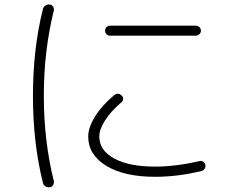

<svg xmlns="http://www.w3.org/2000/svg" viewBox="-20 -782 1040 845"><path d="M463.9 -668.9H841.8Q850.6 -668.9 857.4 -662.6Q864.3 -656.2 864.3 -647Q864.3 -637.7 857.4 -631.3Q850.6 -625 841.8 -625H463.9Q455.1 -625 448.7 -631.3Q442.4 -637.7 442.4 -647Q442.4 -656.2 448.7 -662.6Q455.1 -668.9 463.9 -668.9ZM199.2 42Q189.5 43.9 180.2 38.1Q170.9 32.2 168.9 22.5Q125 -152.3 125 -359.9Q125 -567.4 168.9 -742.2Q170.9 -752 180.2 -757.8Q189.5 -763.7 199.2 -761.7Q209 -760.7 213.9 -752.4Q218.8 -744.1 216.8 -735.4Q172.9 -558.6 172.9 -360.4Q172.9 -162.1 216.8 14.6Q218.8 23.4 213.9 32.2Q209 41 199.2 42ZM662.1 -3.9Q527.3 -3.9 447.8 -52.2Q368.2 -100.6 368.2 -181.6Q368.2 -220.7 398.4 -269.5Q428.7 -318.4 481.4 -362.3Q498 -377 515.6 -361.3Q522.5 -355.5 522 -346.2Q521.5 -336.9 513.7 -331.1Q468.8 -293 442.9 -252.9Q417 -212.9 417 -181.6Q417 -120.1 482.4 -84.5Q547.9 -48.8 662.1 -48.8Q753.9 -48.8 858.4 -73.2Q867.2 -75.2 874.5 -70.3Q881.8 -65.4 883.8 -56.2Q885.7 -46.9 880.4 -39.1Q875 -31.2 866.2 -29.3Q762.7 -3.9 662.1 -3.9Z"/></svg>

Font: Rounded-X Mgen+ 1m light
Style: Regular
Weight: 200
Designer: [Source Han Sans]
Ryoko NISHIZUKA  (kana & ideographs); Paul D. Hunt (Latin, Greek & Cyrillic); Wenlong ZHANG  (bopomofo
Version: Version 1.059.20150602